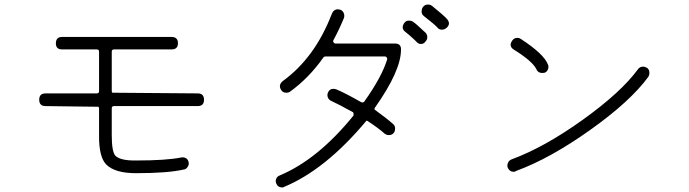

<svg xmlns="http://www.w3.org/2000/svg" viewBox="-20 -813 3040 847"><path d="M580 -49Q487 -49 449 -87Q416 -120 417 -216V-335Q417 -339 414 -342L181 -345Q153 -345 153 -373Q153 -401 181 -401H407Q417 -401 417 -411V-585Q417 -595 407 -595H254Q226 -595 226.5 -622.5Q227 -650 254 -650H737Q765 -650 765 -622.5Q765 -595 737 -595H483Q473 -595 473 -585V-411Q473 -407 476 -404L852 -401Q880 -401 880 -373Q880 -345 852 -345H483Q473 -345 473 -335V-216Q473 -144 489 -126Q511 -104 580 -105Q712 -105 778 -118Q783 -119 784 -119Q807 -119 812 -98Q815 -88 808 -77Q801 -66 790 -65Q719 -49 580 -49Z M1225 14Q1206 14 1199 -3Q1194 -14 1198.5 -24.5Q1203 -35 1214 -39Q1383 -110 1540 -304Q1540 -317 1537 -318Q1470 -355 1441 -368Q1431 -372 1426.5 -383Q1422 -394 1427 -405Q1434 -422 1452 -421Q1457 -421 1463 -419Q1500 -404 1574 -362L1579 -361Q1584 -361 1587 -365Q1664 -473 1688 -551Q1689 -555 1686 -559.5Q1683 -564 1678 -564H1415Q1411 -564 1407 -560Q1343 -469 1260 -409Q1254 -404 1243 -404Q1228 -404 1221 -415Q1206 -437 1227 -455Q1369 -558 1443 -750Q1451 -772 1471 -772Q1474 -772 1482 -770Q1492 -766 1496.5 -755Q1501 -744 1497 -733Q1476 -682 1451 -636Q1448 -631 1451.5 -626Q1455 -621 1460 -621H1722Q1750 -621 1749 -594Q1749 -501 1634 -338Q1632 -336 1632 -330Q1686 -291 1714 -266Q1723 -259 1723 -246Q1723 -233 1715.5 -225Q1708 -217 1695 -217Q1685 -217 1676 -224Q1652 -246 1602 -279L1597 -281Q1416 -64 1232 12Q1231 14 1225 14ZM1837 -619Q1826 -619 1819 -627L1810 -636Q1782 -662 1770 -671Q1747 -687 1763 -711Q1771 -723 1786 -722Q1795 -722 1802 -717Q1817 -707 1847 -678L1856 -670Q1865 -661 1865 -649.5Q1865 -638 1857 -630Q1850 -619 1837 -619ZM1930 -682Q1917 -682 1910 -691Q1899 -704 1850 -742Q1840 -750 1840 -761Q1840 -775 1846 -782Q1854 -793 1868 -793Q1878 -793 1886 -787Q1938 -745 1952 -729Q1970 -708 1950 -690Q1940 -682 1930 -682Z M2372 -491Q2353 -491 2346 -508Q2329 -543 2247 -594Q2223 -609 2239 -633Q2247 -646 2263 -646Q2271 -646 2278 -641Q2379 -575 2397 -529Q2402 -518 2397 -506.5Q2392 -495 2382 -492Q2380 -492 2376.5 -491.5Q2373 -491 2372 -491ZM2247 -55Q2228 -55 2220 -73Q2216 -83 2221 -95Q2225 -105 2237 -110Q2381 -163 2550 -284Q2719 -405 2794 -507Q2802 -519 2817 -519Q2826 -519 2834.5 -513.5Q2843 -508 2844.5 -496Q2846 -484 2840 -474Q2761 -366 2584 -240Q2407 -114 2257 -59Q2252 -55 2247 -55Z"/></svg>

Font: Shin Retro Maru Gothic Regular
Style: Regular
Weight: 400
Designer: Iose
Foundry: Typographish
Version: Version 1.002